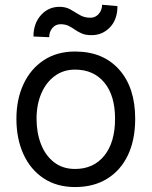

<svg xmlns="http://www.w3.org/2000/svg" viewBox="-20 -767 631 799"><path d="M292.6 11.4Q216.6 11.4 161.9 -24.7Q107.2 -60.7 77.8 -124.8Q48.3 -188.9 48.3 -272.7Q48.3 -353.7 77.8 -416.9Q107.2 -480.1 161.9 -516.3Q216.6 -552.6 292.6 -552.6Q408.7 -552.6 475.7 -477.6Q542.6 -402.7 542.6 -272.7Q542.6 -185.4 512.4 -121.6Q482.2 -57.9 426.1 -23.3Q370 11.4 292.6 11.4ZM292.6 -63.9Q369.3 -63.9 414.1 -119.3Q458.8 -174.7 458.8 -272.7Q458.8 -369.7 414.1 -423.5Q369.3 -477.3 292.6 -477.3Q243.6 -477.3 207.6 -450.6Q171.5 -424 151.8 -377.8Q132.1 -331.7 132.1 -272.7Q132.1 -214.5 150.6 -167.1Q169 -119.7 204.9 -91.8Q240.8 -63.9 292.6 -63.9ZM404.8 -747.2 468.8 -741.5Q468.8 -686.1 437.7 -653.4Q406.6 -620.7 360.8 -620.7Q336.3 -620.7 320.3 -627.7Q304.3 -634.6 291.9 -643.5Q279.5 -652.3 265.6 -659.3Q251.8 -666.2 231.5 -666.2Q211.3 -666.2 198 -650.4Q184.7 -634.6 184.7 -612.2L119.3 -615.1Q119.3 -669.4 150.4 -704Q181.5 -738.6 227.3 -738.6Q254.3 -738.6 273.6 -727.3Q293 -715.9 312 -704.5Q331 -693.2 356.5 -693.2Q376.8 -693.2 390.8 -709Q404.8 -724.8 404.8 -747.2Z"/></svg>

Font: Inter UI
Style: Regular
Weight: 400
Designer: Rasmus Andersson
Foundry: rsms
Version: Version 2.2